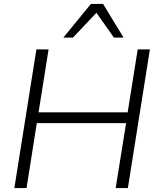

<svg xmlns="http://www.w3.org/2000/svg" viewBox="-20 -956 802 976"><path d="M53 0 165 -705H227L176 -385H629L680 -705H742L630 0H568L621 -330H167L115 0ZM302 -765 442 -936H504L608 -765H559L470 -891L351 -765Z"/></svg>

Font: Mulish Light
Style: Italic
Weight: 300
Italic angle: -9°
Designer: Vernon Adams
Foundry: Vernon Adams
Version: Version 3.603; ttfautohint (v1.8.3)